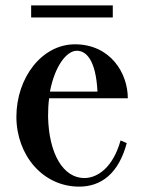

<svg xmlns="http://www.w3.org/2000/svg" viewBox="-20 -680 535 715"><path d="M275 15C358 15 422 -35 452 -147L429 -157C401 -57 344 -17 294 -17C216 -17 162 -106 159 -246C159 -270 160 -293 163 -314H456C456 -409 390 -515 259 -515C137 -515 41 -392 41 -244C42 -101 140 15 275 15ZM96 -660V-615H400V-660ZM166 -339C184 -434 228 -491 266 -491C301 -491 337 -457 343 -339Z"/></svg>

Font: Sprat Condensed Medium
Style: Regular
Weight: 500
Width: 3
Designer: Ethan Nakache
Foundry: Collletttivo
Version: Version 2.000;Glyphs 3.2 (3217)